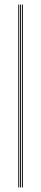

<svg xmlns="http://www.w3.org/2000/svg" viewBox="-20 -820 180 840"><path d="M76 0V-800H80V0ZM60 0V-800H64V0ZM68 0V-800H72V0Z"/></svg>

Font: Big Shoulders Inline Display Thin Thin
Style: Regular
Weight: 250
Version: Version 2.002